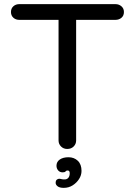

<svg xmlns="http://www.w3.org/2000/svg" viewBox="-20 -720 651 928"><path d="M305 0Q287 0 275 -12Q263 -24 263 -41V-659H348V-41Q348 -24 336 -12Q324 0 305 0ZM73 -624Q56 -624 44.5 -634.5Q33 -645 33 -662Q33 -679 44.5 -689.5Q56 -700 73 -700H538Q555 -700 567 -689.5Q579 -679 579 -662Q579 -644 567 -634Q555 -624 538 -624ZM374 106Q374 127 362 145.5Q350 164 331 176Q312 188 288 188Q268 188 258.5 180.5Q249 173 249 164Q249 153 254.5 148.5Q260 144 266 144Q271 144 278 146Q285 148 296 147Q305 146 311 138.5Q317 131 317 117Q317 104 307 104Q300 104 297 108.5Q294 113 283 113Q269 113 261 103.5Q253 94 253 81Q253 62 269 51Q285 40 311 40Q338 40 356 57Q374 74 374 106Z"/></svg>

Font: Quicksand Light Medium
Style: Regular
Weight: 500
Version: Version 3.006